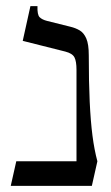

<svg xmlns="http://www.w3.org/2000/svg" viewBox="-20 -605 362 625"><path d="M269 -425Q269 -338 272 -274Q275 -210 281 -163.5Q287 -117 297 -80L279 0H15L33 -80H229V-378Q229 -405 222.5 -418Q216 -431 193 -437L54 -472L79 -585H102Q101 -557 109 -549Q117 -541 133 -537L209 -518Q226 -514 239.5 -506Q253 -498 261 -479.5Q269 -461 269 -425Z"/></svg>

Font: Bona Nova
Style: Regular
Weight: 400
Designer: Mateusz Machalski
Foundry: Capitalics
Version: Version 4.001; ttfautohint (v1.8.3)